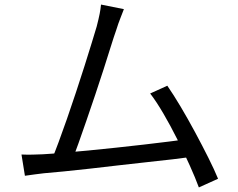

<svg xmlns="http://www.w3.org/2000/svg" viewBox="-20 -786 1040 840"><path d="M522 -746Q515 -727 506.5 -706Q498 -685 488 -653Q479 -628 465 -583Q451 -538 433.5 -483.5Q416 -429 396.5 -371Q377 -313 358 -258Q339 -203 323.5 -159.5Q308 -116 297 -90L206 -87Q219 -117 236 -163Q253 -209 273 -266Q293 -323 312.5 -382.5Q332 -442 350 -498Q368 -554 381.5 -599Q395 -644 403 -670Q412 -705 416 -725.5Q420 -746 422 -766ZM712 -411Q739 -372 770.5 -319Q802 -266 833.5 -207.5Q865 -149 891.5 -96Q918 -43 934 -4L850 34Q835 -7 810 -62.5Q785 -118 755.5 -177Q726 -236 695 -289Q664 -342 637 -377ZM167 -111Q203 -113 254.5 -117.5Q306 -122 366 -127.5Q426 -133 488.5 -140Q551 -147 610 -153.5Q669 -160 718 -166.5Q767 -173 799 -177L821 -100Q787 -95 735 -89Q683 -83 622.5 -76.5Q562 -70 497.5 -62.5Q433 -55 372 -48Q311 -41 259 -36Q207 -31 172 -28Q153 -26 132 -23Q111 -20 89 -17L74 -110Q97 -109 121.5 -109.5Q146 -110 167 -111Z"/></svg>

Font: Noto Sans KR
Style: Regular
Weight: 400
Designer: Ryoko NISHIZUKA  (kana, bopomofo & ideographs); Paul D. Hunt (Latin, Greek & Cyrillic); Sandoll Communications , Soo-you
Foundry: Adobe
Version: Version 2.004-H2;hotconv 1.0.118;makeotfexe 2.5.65603